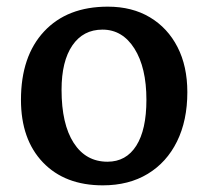

<svg xmlns="http://www.w3.org/2000/svg" viewBox="-20 -543 626 577"><path d="M289 14Q175 14 109 -55Q43 -124 43 -243Q43 -374 112.5 -448.5Q182 -523 304 -523Q377 -523 430.5 -491Q484 -459 513.5 -401.5Q543 -344 543 -266Q543 -181 512 -118Q481 -55 424 -20.5Q367 14 289 14ZM303 -57Q359 -57 389.5 -105Q420 -153 420 -243Q420 -340 384 -397Q348 -454 288 -454Q230 -454 197.5 -406.5Q165 -359 165 -273Q165 -170 201.5 -113.5Q238 -57 303 -57Z"/></svg>

Font: Literata Medium
Style: Regular
Weight: 500
Designer: Latin by Veronika Burian and Jose Scaglione. Greek by Irene Vlachou. Cyrillic by Vera Evstafieva.
Foundry: TypeTogether
Version: Version 3.103; ttfautohint (v1.8.4.7-5d5b);gftools[0.9.29]